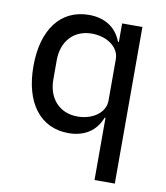

<svg xmlns="http://www.w3.org/2000/svg" viewBox="-82 -598 749 867"><g transform="rotate(10 292.5 -165.0)"><path d="M410 200H503V-518H410V-433H406C382 -497 328 -530 257 -530C127 -530 49 -427 49 -259C49 -91 127 12 257 12C328 12 382 -21 406 -85H410ZM284 -69C201 -69 148 -128 148 -215V-303C148 -390 201 -449 284 -449C354 -449 410 -409 410 -354V-164C410 -109 354 -69 284 -69Z"/></g></svg>

Font: IBM Plex Thai Looped Text
Style: Regular
Weight: 450
Designer: Mike Abbink, Paul van der Laan, Pieter van Rosmalen, Ben Mitchell, Mark Frömberg
Foundry: Bold Monday
Version: Version 1.0